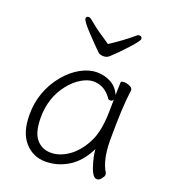

<svg xmlns="http://www.w3.org/2000/svg" viewBox="-135 -828 845 945"><g transform="rotate(20 287.5 -355.0)"><path d="M302 -633Q371 -678 421 -721Q426 -726 433 -726Q448 -726 448 -712Q448 -702 408 -658Q368 -614 332 -581Q320 -569 301.5 -569Q283 -569 273 -578Q244 -606 199.5 -653.5Q155 -701 155 -713.5Q155 -726 170 -726Q177 -726 203 -703.5Q229 -681 302 -633ZM487 -457Q474 -368 474 -196Q474 -89 509 -34Q511 -30 511 -23Q511 -16 500.5 -2.5Q490 11 478 11Q456 11 439.5 -39.5Q423 -90 421 -126Q385 -53 329.5 -18.5Q274 16 209.5 16Q145 16 101.5 -32.5Q58 -81 58 -175Q58 -298 136 -393Q172 -436 215.5 -460Q259 -484 299.5 -484Q340 -484 373.5 -466Q407 -448 423 -410Q425 -456 425 -475Q425 -484 440.5 -484Q456 -484 471.5 -477Q487 -470 487 -459ZM423 -386Q418 -376 408.5 -376Q399 -376 396 -380Q359 -436 299 -436Q271 -436 237.5 -416.5Q204 -397 176 -362Q115 -286 115 -180Q115 -103 144 -68.5Q173 -34 220 -34Q267 -34 312.5 -66Q358 -98 390 -160Q422 -222 422 -334Q422 -361 423 -386Z"/></g></svg>

Font: ToneOZ-Pinyin-WenKai-Light
Style: Light
Weight: 300
Designer: Fontworks Inc.
Foundry: ToneOZ
Version: Version 0.240331